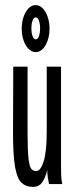

<svg xmlns="http://www.w3.org/2000/svg" viewBox="-20 -721 290 752"><path d="M109 11Q82 11 64.5 -5Q47 -21 39 -67Q31 -113 31 -202L32 -460H88V-198Q88 -128 92 -97Q96 -66 103.5 -58.5Q111 -51 122 -51Q139 -51 151 -89Q163 -127 163 -203V-460H219V-71Q219 -53 219.5 -35.5Q220 -18 224 0H172Q169 -15 167 -27Q165 -39 165 -56Q159 -27 146 -8Q133 11 109 11ZM120 -517Q97 -517 81 -544Q65 -571 65 -609Q65 -647 81 -674Q97 -701 120 -701Q142 -701 158 -674Q174 -647 174 -609Q174 -571 158.5 -544Q143 -517 120 -517ZM120 -567Q128 -567 132.5 -579.5Q137 -592 137 -610Q137 -628 132.5 -640.5Q128 -653 120 -653Q112 -653 107.5 -640.5Q103 -628 103 -610Q103 -592 107.5 -579.5Q112 -567 120 -567Z"/></svg>

Font: Inconsolata UltraCondensed Medium
Style: Regular
Weight: 500
Width: 1
Monospace: yes
Designer: Raph Levien, Cyreal, Brenton Simpson
Foundry: Raph Levien, Cyreal, Google
Version: Version 3.001; ttfautohint (v1.8.2.53-6de2)